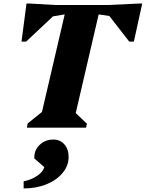

<svg xmlns="http://www.w3.org/2000/svg" viewBox="-20 -718 820 1080"><path d="M131 0 136 -24 216 -88 344 -637 278 -626 127 -484H101L129 -698H148L289 -690H591L760 -698H780L733 -484H707L595 -628L535 -637L406 -82L469 -22L464 0ZM113 342V302Q157 293 190 270.5Q223 248 229 222L173 173V167Q173 125 204 96Q235 67 280 67Q318 67 342 94Q366 121 366 165Q366 214 332.5 254.5Q299 295 241.5 318.5Q184 342 113 342Z"/></svg>

Font: Platypi ExtraBold
Style: Italic
Weight: 800
Italic angle: -13°
Designer: David Sargent
Foundry: Bolt Cutter Type
Version: Version 1.200; ttfautohint (v1.8.4.7-5d5b)